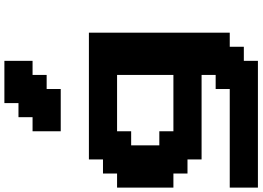

<svg xmlns="http://www.w3.org/2000/svg" viewBox="-176 -864 1165 852"><g transform="rotate(-90 406.0 -437.5)"><path d="M0 125H562.5V62.5H625V0H687.5V-625H125V-562.5H62.5V-500H0V-250H62.5V-187.5H125V-125H500V-62.5H437.5V0H0ZM500 -250H250V-312.5H187.5V-437.5H250V-500H500ZM250 -750H437.5V-812.5H500V-875H562.5V-1000H375V-937.5H312.5V-875H250Z"/></g></svg>

Font: Faithful 32x
Style: Semibold
Weight: 400
Foundry: Faithful Resource Pack
Version: Version 1.0; January 27, 2023